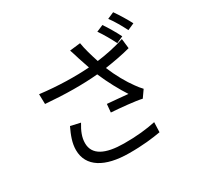

<svg xmlns="http://www.w3.org/2000/svg" viewBox="-188 -1078 1376 1344"><g transform="rotate(-30 500.0 -406.5)"><path d="M773 -822 719 -799C746 -761 780 -701 800 -660L854 -684C834 -725 798 -786 773 -822ZM883 -862 830 -839C859 -801 891 -744 913 -700L967 -724C948 -762 910 -824 883 -862ZM302 -305 223 -323C195 -264 175 -212 175 -156C175 -21 295 48 485 49C597 50 681 39 744 28L747 -52C678 -37 591 -27 490 -28C341 -29 254 -71 254 -166C254 -213 272 -256 302 -305ZM147 -624 149 -544C307 -531 450 -530 569 -541C604 -458 652 -371 690 -313C654 -317 580 -323 524 -328L518 -262C590 -257 711 -246 760 -234L800 -291C785 -307 770 -325 757 -344C719 -395 675 -473 644 -549C711 -559 790 -573 851 -590L842 -669C774 -646 691 -629 619 -620C600 -678 581 -743 574 -790L488 -780C498 -753 506 -723 513 -701L543 -612C434 -604 294 -606 147 -624Z"/></g></svg>

Font: Source Han Sans JP
Style: Regular
Weight: 400
Designer: Ryoko NISHIZUKA 西塚涼子 (kana, bopomofo & ideographs); Paul D. Hunt (Latin, Greek & Cyrillic); Sandoll Communications 산돌커뮤니
Foundry: Adobe
Version: Version 2.004;hotconv 1.0.118;makeotfexe 2.5.65603